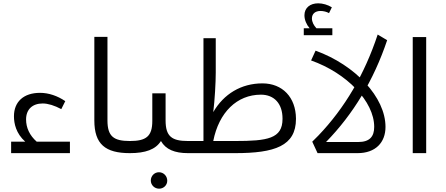

<svg xmlns="http://www.w3.org/2000/svg" viewBox="-20 -922 2686 1156"><path d="M201 -69C158 -107 137 -153 137 -203C137 -263 175 -299 237 -299C269 -299 308 -287 349 -265L373 -313C326 -345 273 -363 221 -363C123 -363 64 -310 64 -222C64 -179 76 -119 132 -69H47V0H401V-69Z M762 0C773 0 778 -5 778 -16V-58C778 -69 773 -73 762 -73C665 -73 627 -100 627 -197V-700H548V-197C548 -54 614 0 762 0Z M977 -197V-360H897V-194C897 -100 859 -73 762 -73C753 -73 746 -67 746 -58V-16C746 -7 753 0 762 0C856 0 917 -22 949 -73C978 -22 1032 0 1112 0V-73C1015 -73 977 -100 977 -197ZM937 115C910 115 888 137 888 165C888 192 910 214 938 214C965 214 987 193 987 166C987 138 965 115 937 115Z M1560 -420C1432 -420 1327 -356 1264 -247C1273 -318 1279 -427 1279 -485V-692H1205V-74V-73H1112C1103 -73 1096 -67 1096 -58V-16C1096 -7 1103 0 1112 0H1396C1634 0 1762 -43 1762 -206V-208C1761 -336 1681 -420 1560 -420ZM1681 -206C1681 -87 1590 -73 1395 -73H1264C1298 -246 1407 -352 1551 -352C1631 -352 1681 -298 1681 -208Z M1981 -752H1885C1869 -769 1858 -790 1858 -811C1858 -839 1878 -856 1910 -856C1927 -856 1947 -851 1961 -843L1978 -878C1954 -893 1923 -902 1896 -902C1847 -902 1813 -875 1813 -830C1813 -803 1825 -774 1844 -752H1809V-710H1981ZM1880 -617 1853 -558C2068 -482 2233 -311 2233 -158C2233 -100 2206 -67 2137 -67H2076V0H2133C2241 0 2301 -64 2301 -158C2301 -336 2120 -530 1880 -617Z M1892 0H2090V-67H1943C2107 -235 2230 -439 2311 -680L2254 -714C2175 -475 2056 -272 1897 -106L1860 -69Z M2465 0H2546V-699H2465Z"/></svg>

Font: Juman Normal
Style: Regular
Weight: 300
Designer: Bandar Raffah (Arabic) Julieta Ulanovsky (Latin)
Foundry: Caramella
Version: Version 5.022;PS 005.022;hotconv 1.0.88;makeotf.lib2.5.64775